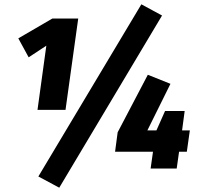

<svg xmlns="http://www.w3.org/2000/svg" viewBox="-20 -782 927 891"><path d="M343 -696 284 -272H154L195 -570L113 -516L65 -604L223 -696ZM636 -762 732 -710 255 89 158 37ZM861 -177 847 -78H811L800 0H679L690 -78H514L526 -168L666 -435L771 -393L664 -177H706L746 -267H837L825 -177Z"/></svg>

Font: Fira Sans Condensed Black
Style: Italic
Weight: 900
Width: 3
Italic angle: -8°
Designer: Carrois Corporate & Edenspiekermann AG
Foundry: Carrois Corporate GbR & Edenspiekermann AG
Version: Version 4.203